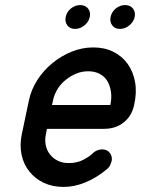

<svg xmlns="http://www.w3.org/2000/svg" viewBox="-20 -737 578 757"><path d="M345 -132Q353 -140 363 -144Q373 -148 383 -148Q403 -148 413.5 -133.5Q424 -119 420 -101Q418 -94 414.5 -86Q411 -78 404 -72Q361 -36 317 -18Q273 0 231 0Q187 0 153 -16Q119 -32 96 -60.5Q73 -89 65 -127Q57 -165 66 -208L94 -341Q103 -384 127.5 -422Q152 -460 187 -488.5Q222 -517 263 -533.5Q304 -550 348 -550Q392 -550 426.5 -533Q461 -516 483 -485.5Q505 -455 512.5 -413.5Q520 -372 509 -324Q500 -280 468 -254.5Q436 -229 390 -229H165L161 -208Q156 -185 160.5 -164Q165 -143 177.5 -127.5Q190 -112 208.5 -103Q227 -94 251 -94Q284 -94 308.5 -107Q333 -120 345 -132ZM185 -323H415Q421 -351 417.5 -375Q414 -399 403.5 -417Q393 -435 373.5 -445.5Q354 -456 328 -456Q303 -456 281 -447Q259 -438 239.5 -422.5Q220 -407 207 -386Q194 -365 189 -341ZM239 -670Q243 -690 259.5 -703.5Q276 -717 296 -717Q316 -717 327 -703.5Q338 -690 334 -670Q330 -651 313 -637Q296 -623 276 -623Q256 -623 245.5 -637Q235 -651 239 -670ZM416 -670Q420 -690 436.5 -703.5Q453 -717 473 -717Q493 -717 504 -703.5Q515 -690 511 -670Q507 -651 490 -637Q473 -623 453 -623Q433 -623 422.5 -637Q412 -651 416 -670Z"/></svg>

Font: VDS
Style: Italic
Weight: 400
Designer: artmaker
Foundry: artmaker
Version: Version 1.000 2009 initial release